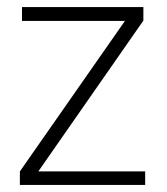

<svg xmlns="http://www.w3.org/2000/svg" viewBox="-20 -521 471 541"><path d="M36 0V-38L332 -462H42V-501H384V-463L88 -38H389V0Z"/></svg>

Font: DM Sans 18pt ExtraLight
Style: Regular
Weight: 250
Designer: Colophon Foundry, Jonny Pinhorn
Foundry: Colophon Foundry
Version: Version 4.004;gftools[0.9.30]